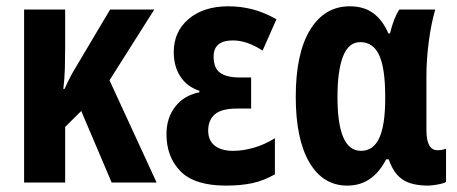

<svg xmlns="http://www.w3.org/2000/svg" viewBox="-20 -577 1444 607"><path d="M467.8 -546.9 326.2 -323.2 475.1 0H333L236.8 -226.1L186 -175.8V0H56.2V-546.9H186V-429.2Q186 -393.6 185.1 -360.6Q184.1 -327.6 180.2 -295.9H184.1Q202.6 -337.4 220.2 -365.2L328.1 -546.9Z M773.9 -332V-233.9H731Q680.2 -233.9 659.2 -215.6Q638.2 -197.3 638.2 -164.1Q638.2 -132.8 658.9 -116.5Q679.7 -100.1 717.3 -100.1Q749 -100.1 783.7 -110.4Q818.4 -120.6 849.1 -140.1V-25.9Q814 -5.9 777.8 2Q741.7 9.8 694.3 9.8Q595.2 9.8 550.8 -35.4Q506.3 -80.6 506.3 -152.8Q506.3 -204.1 533.9 -239.7Q561.5 -275.4 610.4 -285.2V-290Q571.3 -302.7 550.3 -335Q529.3 -367.2 529.3 -412.1Q529.3 -477.5 576.7 -517.3Q624 -557.1 702.1 -557.1Q740.2 -557.1 777.1 -547.9Q814 -538.6 854 -516.1L810.1 -417Q761.2 -449.2 716.3 -449.2Q655.3 -449.2 655.3 -397.9Q655.3 -362.3 675.5 -347.2Q695.8 -332 739.3 -332Z M1078.1 9.8Q1001 9.8 958 -63.7Q915 -137.2 915 -271Q915 -408.2 960.4 -482.7Q1005.9 -557.1 1085.9 -557.1Q1130.4 -557.1 1159.9 -535.4Q1189.5 -513.7 1208 -471.2H1212.9Q1225.1 -521.5 1242.7 -546.9H1356Q1343.3 -503.4 1335.7 -446.5Q1328.1 -389.6 1328.1 -334V-166Q1328.1 -102.1 1362.8 -102.1Q1377.9 -102.1 1390.1 -106.9V-2Q1384.8 2.4 1364.7 6.1Q1344.7 9.8 1334 9.8Q1281.2 9.8 1252.7 -9.5Q1224.1 -28.8 1209 -73.2H1200.7Q1158.2 9.8 1078.1 9.8ZM1121.1 -100.1Q1160.2 -100.1 1179 -140.6Q1197.8 -181.2 1197.8 -265.1V-272Q1197.8 -361.3 1178.7 -402.6Q1159.7 -443.8 1119.1 -443.8Q1082 -443.8 1064.5 -398.9Q1046.9 -354 1046.9 -270Q1046.9 -100.1 1121.1 -100.1Z"/></svg>

Font: Open Sans Condensed
Style: Bold
Weight: 700
Width: 3
Designer: Monotype Design Team
Foundry: Monotype Imaging Inc.
Version: Version 3.003; ttfautohint (v1.8.4)